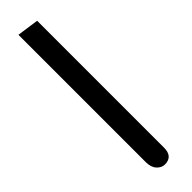

<svg xmlns="http://www.w3.org/2000/svg" viewBox="3 -157 290 290"><g transform="rotate(45 147.5 -12.5)"><path d="M0 5 5 -30H276Q295 -30 295 -13Q295 -6 289 -0.5Q283 5 272 5Z"/></g></svg>

Font: Noto Sans Arabic UI SmCn XLt
Style: Regular
Weight: 200
Width: 4
Designer: Monotype Design Team, Nadine Chahine and Nizar Qandah
Foundry: Monotype Imaging Inc.
Version: Version 2.010; ttfautohint (v1.8.4.7-5d5b)